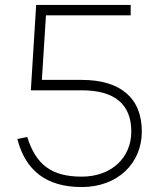

<svg xmlns="http://www.w3.org/2000/svg" viewBox="-20 -740 642 775"><path d="M552.5 -209.5C552.5 -346 464 -417.5 310 -417.5H149L165.5 -678H507.5V-720H126L104.5 -375.5H310C443 -375.5 510 -319 510 -209C510 -103.5 430 -27 310 -27C187.5 -27 125 -75.5 90 -187L50 -179C82.5 -53 165.5 15 310 15C454 15 552.5 -80 552.5 -209.5Z"/></svg>

Font: Vela Sans ExtLt
Style: Regular
Weight: 200
Designer: Principal design: Mikhail Sharanda - project Manrope.
Design modification: Ravid Balaliev
Foundry: Mikhail Sharanda
Version: Version 1.001